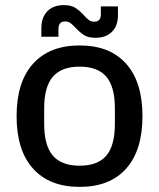

<svg xmlns="http://www.w3.org/2000/svg" viewBox="-20 -722 623 752"><path d="M45 -267Q45 -401 109.5 -472.5Q174 -544 292 -544Q410 -544 474 -472.5Q538 -401 538 -267Q538 -133 474 -61.5Q410 10 292 10Q174 10 109.5 -61.5Q45 -133 45 -267ZM292 -73Q363 -73 396.5 -112.5Q430 -152 430 -237V-297Q430 -382 396.5 -421.5Q363 -461 292 -461Q221 -461 187 -421.5Q153 -382 153 -297V-237Q153 -152 187 -112.5Q221 -73 292 -73ZM276 -613Q264 -626 255.5 -632Q247 -638 235 -638Q209 -638 209 -609V-578H142V-612Q142 -654 165.5 -678Q189 -702 230 -702Q258 -702 274 -692Q290 -682 308 -663Q319 -650 328 -643.5Q337 -637 349 -637Q375 -637 375 -666V-697H442V-663Q442 -621 418.5 -597.5Q395 -574 354 -574Q326 -574 310 -584Q294 -594 276 -613Z"/></svg>

Font: Mozilla Headline BETA
Style: Regular
Weight: 400
Designer: Studio DRAMA
Foundry: Studio DRAMA
Version: Version 0.100